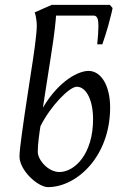

<svg xmlns="http://www.w3.org/2000/svg" viewBox="-20 -748 506 788"><path d="M362 -259C362 -114 285 -42 224 -42C177 -42 135 -92 135 -125C135 -158 142 -205 146 -230C188 -314 265 -392 295 -392C335 -392 362 -335 362 -259ZM131 -643C131 -606 117 -512 108 -456L82 -285C80 -267 60 -142 60 -106C60 -48 136 20 177 20C295 20 432 -106 432 -307C432 -395 396 -457 343 -457C306 -457 225 -422 156 -306L189 -518C205 -617 209 -667 210 -684H364C380 -684 384 -668 384 -640C384 -622 382 -597 379 -566H400C408 -588 417 -618 424 -642L435 -684C438 -696 441 -707 442 -715L431 -728H192L122 -697C127 -688 131 -659 131 -643Z"/></svg>

Font: Temporarium
Style: Italic
Weight: 400
Italic angle: -7°
Version: Version 1.1